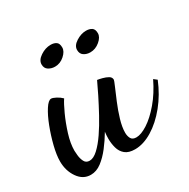

<svg xmlns="http://www.w3.org/2000/svg" viewBox="-123 -590 723 733"><g transform="rotate(-30 238.5 -223.5)"><path d="M76 30Q42 30 20.5 -1Q-1 -32 -1 -73Q-1 -101 8.5 -139Q18 -177 32 -213.5Q46 -250 61.5 -274Q77 -298 89 -298Q96 -298 109.5 -291Q123 -284 133 -274Q122 -258 106.5 -224Q91 -190 79 -151.5Q67 -113 67 -81Q67 -76 68.5 -60.5Q70 -45 76.5 -32Q83 -19 99 -19Q116 -19 136 -37.5Q156 -56 176.5 -86Q197 -116 216 -151Q235 -186 251 -218Q267 -250 277 -272Q285 -271 298.5 -267.5Q312 -264 322.5 -258Q333 -252 333 -241Q333 -238 323.5 -216Q314 -194 301 -163Q288 -132 278.5 -100Q269 -68 269 -44Q269 -29 275 -18Q281 -7 298 -7Q319 -7 348.5 -26Q378 -45 409 -81.5Q440 -118 464 -168L478 -157Q456 -103 421.5 -60.5Q387 -18 347.5 6Q308 30 271 30Q243 30 228 17.5Q213 5 207.5 -15Q202 -35 202 -56Q202 -63 202.5 -71Q203 -79 204 -86Q187 -57 166.5 -30.5Q146 -4 123.5 13Q101 30 76 30ZM308 -376Q292 -376 280 -384Q268 -392 268 -409Q268 -428 290 -442Q312 -456 334 -456Q349 -456 359 -449.5Q369 -443 369 -425Q369 -408 350 -392Q331 -376 308 -376ZM164 -396Q148 -396 135.5 -404Q123 -412 123 -429Q123 -448 145 -462.5Q167 -477 190 -477Q205 -477 214.5 -470.5Q224 -464 224 -446Q224 -429 205.5 -412.5Q187 -396 164 -396Z"/></g></svg>

Font: Dancing Script SemiBold
Style: Regular
Weight: 600
Designer: Pablo Impallari
Foundry: Pablo Impallari
Version: Version 2.001